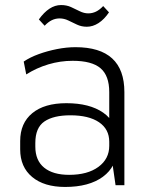

<svg xmlns="http://www.w3.org/2000/svg" viewBox="-20 -734 593 761"><path d="M413 -173V-369Q413 -434 378.5 -463.5Q344 -493 268 -493Q219 -493 172 -479Q125 -465 84 -439L74 -490Q99 -507 133.5 -519.5Q168 -532 206 -539.5Q244 -547 279 -547Q376 -547 424.5 -502.5Q473 -458 473 -369V0H438ZM238 7Q155 7 107.5 -32.5Q60 -72 60 -142V-175Q60 -246 108 -285.5Q156 -325 243 -325Q335 -325 389 -287.5Q443 -250 443 -180V-145Q443 -74 388 -33.5Q333 7 238 7ZM254 -41Q327 -41 370 -72.5Q413 -104 413 -156V-172Q413 -222 372.5 -249.5Q332 -277 259 -277Q192 -277 156 -252.5Q120 -228 120 -167V-153Q120 -98 155 -69.5Q190 -41 254 -41ZM134 -657Q154 -685 176 -699.5Q198 -714 222 -714Q244 -714 261.5 -706Q279 -698 296 -689.5Q313 -681 330 -681Q346 -681 360.5 -688Q375 -695 389 -710L412 -685Q393 -657 370.5 -642.5Q348 -628 324 -628Q303 -628 285 -636.5Q267 -645 250.5 -653Q234 -661 216 -661Q200 -661 185.5 -654Q171 -647 157 -632Z"/></svg>

Font: Pathway Extreme 8pt Thin
Style: Regular
Weight: 100
Designer: Eduardo Rodriguez Tunni
Foundry: Eduardo Rodriguez Tunni
Version: Version 1.000